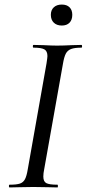

<svg xmlns="http://www.w3.org/2000/svg" viewBox="-20 -822 380 842"><path d="M22 -12Q53 -12 67.5 -17Q82 -22 89.5 -36Q97 -50 102 -81L184 -544Q188 -570 188 -576Q188 -598 174.5 -605.5Q161 -613 127 -613Q124 -613 124 -619Q124 -625 127 -625L170 -624Q208 -622 230 -622Q258 -622 296 -624L337 -625Q340 -625 340 -619Q340 -613 337 -613Q307 -613 291.5 -607Q276 -601 268.5 -586.5Q261 -572 256 -542L174 -81Q170 -62 170 -48Q170 -26 183 -19Q196 -12 232 -12Q234 -12 234 -6Q234 0 232 0Q206 0 190 -1L126 -2L66 -1Q50 0 22 0Q19 0 19 -6Q19 -12 22 -12ZM203 -757Q203 -778 216 -790Q229 -802 251 -802Q273 -802 285 -790Q297 -778 297 -757Q297 -735 285 -722.5Q273 -710 251 -710Q229 -710 216 -722.5Q203 -735 203 -757Z"/></svg>

Font: Cormorant Garamond Medium
Style: Italic
Weight: 500
Italic angle: -10°
Designer: Christian Thalmann (Catharsis Fonts)
Foundry: Catharsis Fonts
Version: Version 4.000